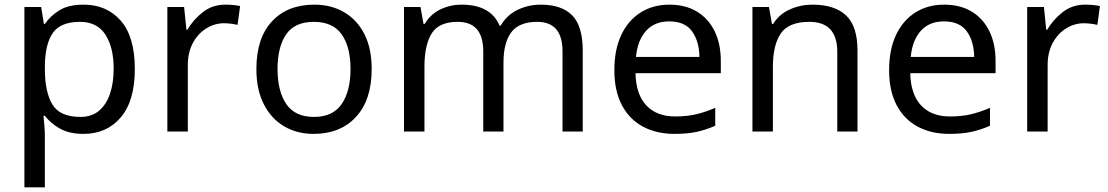

<svg xmlns="http://www.w3.org/2000/svg" viewBox="-20 -566 4767 826"><path d="M340 -546Q439 -546 499.5 -477Q560 -408 560 -269Q560 -132 499.5 -61Q439 10 339 10Q277 10 236.5 -13.5Q196 -37 173 -68H167Q169 -51 171 -25Q173 1 173 20V240H85V-536H157L169 -463H173Q197 -498 236 -522Q275 -546 340 -546ZM324 -472Q242 -472 208.5 -426Q175 -380 173 -286V-269Q173 -170 205.5 -116.5Q238 -63 326 -63Q375 -63 406.5 -90Q438 -117 453.5 -163.5Q469 -210 469 -270Q469 -362 433.5 -417Q398 -472 324 -472Z M950 -546Q965 -546 982.5 -544.5Q1000 -543 1013 -540L1002 -459Q989 -462 973.5 -464Q958 -466 944 -466Q903 -466 867 -443.5Q831 -421 809.5 -380.5Q788 -340 788 -286V0H700V-536H772L782 -438H786Q812 -482 853 -514Q894 -546 950 -546Z M1579 -269Q1579 -136 1511.5 -63Q1444 10 1329 10Q1258 10 1202.5 -22.5Q1147 -55 1115 -117.5Q1083 -180 1083 -269Q1083 -402 1150 -474Q1217 -546 1332 -546Q1405 -546 1460.5 -513.5Q1516 -481 1547.5 -419.5Q1579 -358 1579 -269ZM1174 -269Q1174 -174 1211.5 -118.5Q1249 -63 1331 -63Q1412 -63 1450 -118.5Q1488 -174 1488 -269Q1488 -364 1450 -418Q1412 -472 1330 -472Q1248 -472 1211 -418Q1174 -364 1174 -269Z M2306 -546Q2397 -546 2442 -499.5Q2487 -453 2487 -349V0H2400V-345Q2400 -472 2291 -472Q2213 -472 2179.5 -427Q2146 -382 2146 -296V0H2059V-345Q2059 -472 1949 -472Q1868 -472 1837 -422Q1806 -372 1806 -278V0H1718V-536H1789L1802 -463H1807Q1832 -505 1874.5 -525.5Q1917 -546 1965 -546Q2091 -546 2129 -456H2134Q2161 -502 2207.5 -524Q2254 -546 2306 -546Z M2860 -546Q2929 -546 2978.5 -516Q3028 -486 3054.5 -431.5Q3081 -377 3081 -304V-251H2714Q2716 -160 2760.5 -112.5Q2805 -65 2885 -65Q2936 -65 2975.5 -74.5Q3015 -84 3057 -102V-25Q3016 -7 2976 1.5Q2936 10 2881 10Q2805 10 2746.5 -21Q2688 -52 2655.5 -113.5Q2623 -175 2623 -264Q2623 -352 2652.5 -415Q2682 -478 2735.5 -512Q2789 -546 2860 -546ZM2859 -474Q2796 -474 2759.5 -433.5Q2723 -393 2716 -321H2989Q2988 -389 2957 -431.5Q2926 -474 2859 -474Z M3475 -546Q3571 -546 3620 -499.5Q3669 -453 3669 -349V0H3582V-343Q3582 -472 3462 -472Q3373 -472 3339 -422Q3305 -372 3305 -278V0H3217V-536H3288L3301 -463H3306Q3332 -505 3378 -525.5Q3424 -546 3475 -546Z M4042 -546Q4111 -546 4160.5 -516Q4210 -486 4236.5 -431.5Q4263 -377 4263 -304V-251H3896Q3898 -160 3942.5 -112.5Q3987 -65 4067 -65Q4118 -65 4157.5 -74.5Q4197 -84 4239 -102V-25Q4198 -7 4158 1.5Q4118 10 4063 10Q3987 10 3928.5 -21Q3870 -52 3837.5 -113.5Q3805 -175 3805 -264Q3805 -352 3834.5 -415Q3864 -478 3917.5 -512Q3971 -546 4042 -546ZM4041 -474Q3978 -474 3941.5 -433.5Q3905 -393 3898 -321H4171Q4170 -389 4139 -431.5Q4108 -474 4041 -474Z M4649 -546Q4664 -546 4681.5 -544.5Q4699 -543 4712 -540L4701 -459Q4688 -462 4672.5 -464Q4657 -466 4643 -466Q4602 -466 4566 -443.5Q4530 -421 4508.5 -380.5Q4487 -340 4487 -286V0H4399V-536H4471L4481 -438H4485Q4511 -482 4552 -514Q4593 -546 4649 -546Z"/></svg>

Font: Noto Sans Hatran
Style: Regular
Weight: 400
Designer: Monotype Design Team
Foundry: Monotype Imaging Inc.
Version: Version 2.001; ttfautohint (v1.8.4.7-5d5b)